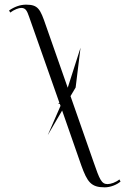

<svg xmlns="http://www.w3.org/2000/svg" viewBox="-20 -559 538 825"><path d="M185 22 247 -84 329 151C355 223 371 246 430 246C454 246 482 235 498 221L493 212C477 225 456 232 442 232C416 232 408 212 382 137L283 -146L305 -183L326 -354L271 -182L177 -450C153 -520 144 -539 92 -539C67 -539 42 -530 19 -514L24 -505C41 -518 61 -525 71 -525C90 -525 96 -513 105 -487L235 -118L230 -113H237L240 -104Z"/></svg>

Font: Noto Serif Display ExtraCondensed Light
Style: Regular
Weight: 300
Width: 2
Designer: Monotype Design Team
Foundry: Monotype Imaging Inc.
Version: Version 2.009